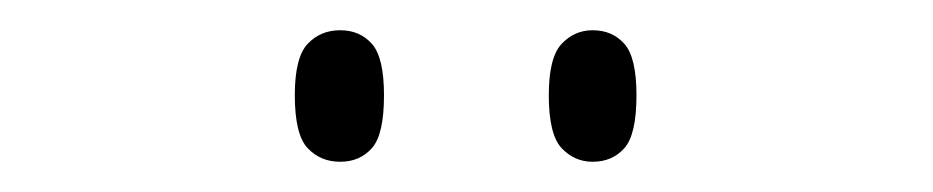

<svg xmlns="http://www.w3.org/2000/svg" viewBox="-20 -759 617 127"><path d="M372 -652Q360 -652 351.5 -661Q343 -670 343 -696Q343 -721 351.5 -730Q360 -739 372 -739Q385 -739 393 -730Q401 -721 401 -696Q401 -670 393 -661Q385 -652 372 -652ZM205 -652Q192 -652 183.5 -661Q175 -670 175 -696Q175 -721 183.5 -730Q192 -739 205 -739Q218 -739 226 -730Q234 -721 234 -696Q234 -670 226 -661Q218 -652 205 -652Z"/></svg>

Font: Noto Rashi Hebrew ExtraLight
Style: Regular
Weight: 250
Version: Version 1.006